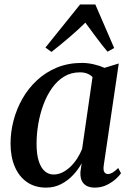

<svg xmlns="http://www.w3.org/2000/svg" viewBox="-20 -826 586 856"><path d="M442.5 -88.5Q439.5 -66.5 445.5 -58.2Q451.5 -50 461.5 -50Q470.5 -50 481.8 -56.5Q493 -63 507 -77L519.5 -53.5Q513 -43.5 496.8 -28.5Q480.5 -13.5 456.2 -1.5Q432 10.5 401.5 10.5Q370 10.5 353.2 -7.5Q336.5 -25.5 338.5 -59L344 -98Q329.5 -71 306.2 -46Q283 -21 252.5 -5.2Q222 10.5 185.5 10.5Q136 10.5 100.5 -14Q65 -38.5 46 -82.8Q27 -127 27 -186Q27 -237.5 40.5 -289Q54 -340.5 80.2 -386.5Q106.5 -432.5 145 -468.2Q183.5 -504 233.8 -524.8Q284 -545.5 345.5 -545.5Q371.5 -545.5 398.2 -539.2Q425 -533 446 -523.5L509.5 -543ZM392.5 -482.5Q383.5 -492 369.2 -497.8Q355 -503.5 336.5 -503.5Q296.5 -503.5 265.5 -484.5Q234.5 -465.5 211.5 -432.8Q188.5 -400 173.2 -358.5Q158 -317 150.5 -272.5Q143 -228 143 -185Q143 -138 152.8 -107.8Q162.5 -77.5 179.5 -62.8Q196.5 -48 219 -48Q239 -48 258 -57.2Q277 -66.5 293.8 -82.5Q310.5 -98.5 323.8 -119Q337 -139.5 346 -161.5ZM209.5 -594.5 182.5 -614 337 -806H405L489 -612L459.5 -595.5Q434.5 -625 410.5 -657.5Q386.5 -690 360.5 -725Q327 -692 289.2 -659.8Q251.5 -627.5 209.5 -594.5Z"/></svg>

Font: Merriweather 72pt Medium
Style: Italic
Weight: 500
Italic angle: -7.8°
Version: Version 2.101